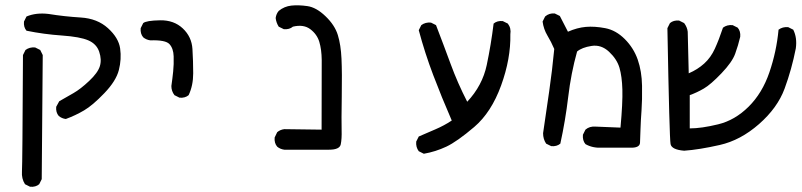

<svg xmlns="http://www.w3.org/2000/svg" viewBox="-20 -459 3085 739"><path d="M95.7 259.8 76.2 250Q62.5 228.5 64.5 201.2Q66.4 173.8 68.4 -247.1L78.1 -266.6Q93.8 -278.3 115.2 -276.4L134.8 -266.6L144.5 -247.1L140.6 230.5L130.9 250Q117.2 261.7 95.7 259.8ZM233.4 -1Q217.8 -2.9 206.1 -12.7Q194.3 -26.4 196.3 -47.9L208 -69.3Q235.4 -85 262.7 -100.6Q290 -116.2 323.2 -147.5Q356.4 -178.7 364.3 -204.1Q372.1 -229.5 361.8 -259.8Q351.6 -290 319.8 -303.7Q288.1 -317.4 218.3 -322.3Q148.4 -327.1 82 -340.8Q70.3 -354.5 72.3 -376L82 -395.5Q119.1 -411.1 167 -405.3Q227.5 -395.5 291 -391.6Q354.5 -387.7 395.5 -350.6Q436.5 -313.5 442.4 -272.5Q448.2 -231.4 437.5 -189.5Q426.8 -147.5 381.8 -100.6Q336.9 -53.7 303.7 -34.2Q270.5 -14.6 233.4 -1Z M670.9 -83 651.4 -92.8Q639.6 -108.4 639.6 -127.9Q643.6 -155.3 646.5 -183.6Q649.4 -211.9 648.4 -242.2Q647.5 -272.5 632.3 -289.1Q617.2 -305.7 558.6 -303.7Q543 -305.7 531.2 -315.4Q519.5 -329.1 521.5 -350.6L531.2 -370.1Q543 -379.9 596.2 -380.9Q649.4 -381.8 683.6 -349.6Q717.8 -317.4 720.7 -270.5Q723.6 -223.6 723.6 -176.8Q723.6 -129.9 706.1 -92.8Q692.4 -81.1 670.9 -83Z M1074.2 117.2Q1058.6 115.2 1046.9 105.5Q1035.2 91.8 1037.1 70.3L1046.9 49.8Q1058.6 40 1074.2 38.1L1217.8 40Q1218.8 -187.5 1218.3 -228Q1217.8 -268.6 1209 -297.9Q1200.2 -327.1 1174.3 -346.7Q1148.4 -366.2 1107.4 -356.4Q1093.8 -344.7 1072.3 -346.7L1052.7 -356.4Q1043 -372.1 1041 -389.6Q1043 -405.3 1052.7 -417Q1074.2 -434.6 1101.6 -437.5Q1128.9 -440.4 1163.1 -435.5Q1197.3 -430.7 1232.9 -396.5Q1268.6 -362.3 1280.3 -324.2Q1292 -286.1 1294.4 -232.9Q1296.9 -179.7 1295.4 -86.4Q1293.9 6.8 1294.9 41.5Q1295.9 76.2 1291.5 96.7Q1287.1 117.2 1246.6 117.2Q1206.1 117.2 1074.2 117.2Z M1611.3 132.8 1591.8 123Q1580.1 107.4 1582 85.9L1591.8 66.4Q1623 52.7 1656.2 38.6Q1689.5 24.4 1718.8 4.9Q1679.7 -85 1647.5 -169.9Q1615.2 -254.9 1591.8 -342.8L1601.6 -362.3Q1617.2 -374 1638.7 -372.1L1658.2 -362.3Q1687.5 -286.1 1714.4 -212.9Q1741.2 -139.6 1778.3 -67.4Q1836.9 -129.9 1853.5 -209Q1870.1 -288.1 1879.9 -368.2Q1893.6 -379.9 1915 -377.9L1934.6 -368.2Q1948.2 -350.6 1944.3 -327.1Q1946.3 -233.4 1908.7 -129.9Q1871.1 -26.4 1805.2 29.8Q1739.3 85.9 1697.8 105.5Q1656.2 125 1611.3 132.8Z M2295.9 109.4Q2260.7 111.3 2233.4 95.7Q2221.7 82 2223.6 59.6L2233.4 40Q2249 26.4 2272.5 28.3L2368.2 32.2Q2377 -63.5 2375.5 -114.3Q2374 -165 2364.3 -198.2Q2354.5 -231.4 2324.2 -259.8Q2293.9 -288.1 2256.8 -282.2Q2219.7 -276.4 2201.2 -260.7Q2177.7 -176.8 2167 -85.9Q2156.2 4.9 2136.7 93.8Q2123 105.5 2101.6 103.5L2082 93.8Q2070.3 76.2 2070.3 53.7Q2082 -26.4 2093.8 -107.4Q2105.5 -188.5 2113.3 -270.5Q2101.6 -297.9 2086.9 -322.3Q2072.3 -346.7 2068.4 -376L2078.1 -395.5Q2093.8 -409.2 2115.2 -407.2L2134.8 -397.5L2166 -336.9Q2201.2 -352.5 2234.9 -355.5Q2268.6 -358.4 2309.6 -350.6Q2350.6 -342.8 2384.8 -308.6Q2418.9 -274.4 2434.6 -229.5Q2450.2 -184.6 2451.2 -128.9Q2452.1 -73.2 2449.2 -34.2Q2446.3 4.9 2445.3 37.1Q2444.3 69.3 2443.4 90.3Q2442.4 111.3 2403.3 109.4Z M2613.3 121.1Q2565.4 117.2 2561 95.7Q2556.6 74.2 2548.8 -350.6L2558.6 -370.1Q2572.3 -381.8 2593.8 -379.9L2613.3 -370.1Q2625 -354.5 2627 -336.9L2630.9 -176.8Q2665 -191.4 2690.4 -214.4Q2715.8 -237.3 2731.4 -271.5Q2747.1 -305.7 2762.7 -352.5Q2778.3 -364.3 2799.8 -362.3L2819.3 -352.5Q2831.1 -338.9 2829.1 -317.4Q2821.3 -284.2 2809.6 -252Q2797.9 -219.7 2756.8 -176.8Q2715.8 -133.8 2689 -118.2Q2662.1 -102.5 2634.8 -92.8V35.2Q2679.7 35.2 2744.1 19.5Q2808.6 3.9 2861.3 -48.3Q2914.1 -100.6 2941.4 -180.7Q2968.8 -260.7 2976.6 -344.7Q2992.2 -356.4 3013.7 -354.5L3033.2 -344.7Q3048.8 -313.5 3043 -272.5Q3027.3 -192.4 3000 -118.2Q2972.7 -43.9 2901.4 18.6Q2830.1 81.1 2750 99.1Q2669.9 117.2 2613.3 121.1Z"/></svg>

Font: NaikaiFont
Style: Regular-Lite
Weight: 400
Version: Version 1.67